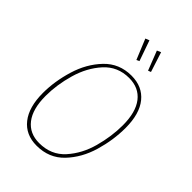

<svg xmlns="http://www.w3.org/2000/svg" viewBox="-265 -1030 1153 1153"><g transform="rotate(45 311.5 -453.5)"><path d="M573 -443Q573 -341 542.5 -237Q512 -133 444 -61.5Q376 10 270 10Q177 10 125 -55.5Q73 -121 73 -241Q73 -340 104.5 -444Q136 -548 204.5 -619.5Q273 -691 376 -691Q469 -691 521 -627Q573 -563 573 -443ZM97 -240Q97 -129 142.5 -70.5Q188 -12 270 -12Q371 -12 433.5 -81.5Q496 -151 523 -250Q550 -349 550 -443Q550 -554 504.5 -612.5Q459 -671 376 -671Q279 -671 216.5 -602Q154 -533 125.5 -433.5Q97 -334 97 -240ZM302 -917 348 -786 330 -778 277 -907ZM402 -916 443 -789 425 -782 377 -905Z"/></g></svg>

Font: Fira Sans Condensed Thin
Style: Italic
Weight: 250
Width: 3
Italic angle: -8°
Designer: Carrois Corporate & Edenspiekermann AG
Foundry: Carrois Corporate GbR & Edenspiekermann AG
Version: Version 4.203